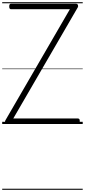

<svg xmlns="http://www.w3.org/2000/svg" viewBox="-20 -1130 774 1750"><path d="M46 0Q38 0 32.5 -5Q27 -10 26 -18Q25 -26 29 -33L617 -1046H80Q73 -1046 68.5 -1051.5Q64 -1057 64 -1071Q64 -1085 68.5 -1090.5Q73 -1096 80 -1096H671Q685 -1096 690 -1085Q695 -1074 689 -1063L101 -50H690Q698 -50 702.5 -45Q707 -40 707 -26Q707 -12 702.5 -6Q698 0 690 0ZM0 590H734V600H0ZM0 -20H734V0H0ZM0 -505H734V-500H0ZM0 -1110H734V-1100H0Z"/></svg>

Font: Playwrite FR Moderne Guides
Style: Regular
Weight: 400
Designer: Veronika Burian, José Scaglione
Foundry: TypeTogether
Version: Version 1.003